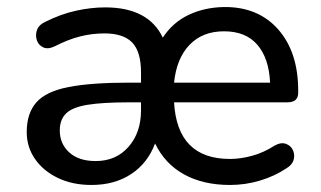

<svg xmlns="http://www.w3.org/2000/svg" viewBox="-20 -517 913 546"><path d="M240 9Q186 9 144.5 -11Q103 -31 79.5 -65Q56 -99 56 -141Q56 -195 83.5 -226Q111 -257 175 -269.5Q239 -282 348 -282H381V-311Q381 -370 356 -396Q331 -422 277 -422Q242 -422 208 -413.5Q174 -405 135 -385Q116 -376 102.5 -382.5Q89 -389 84.5 -403.5Q80 -418 85.5 -432.5Q91 -447 109 -455Q153 -477 196 -486.5Q239 -496 279 -496Q402 -496 443 -410Q471 -453 516 -474.5Q561 -496 617 -497Q714 -498 771 -433.5Q828 -369 828 -259V-253Q828 -226 797 -226H475Q484 -65 634 -65Q664 -65 697 -74Q730 -83 761 -103Q779 -113 793 -108Q807 -103 813 -90Q819 -77 815 -62.5Q811 -48 794 -38Q761 -16 719.5 -3.5Q678 9 634 9Q558 9 503.5 -21Q449 -51 421 -109Q400 -53 353 -22Q306 9 240 9ZM475 -282H748Q745 -351 712 -389.5Q679 -428 617 -428Q556 -428 519 -389.5Q482 -351 475 -282ZM381 -226H348Q272 -226 229 -219Q186 -212 168 -194.5Q150 -177 150 -146Q150 -108 177 -83.5Q204 -59 252 -59Q310 -59 345.5 -99.5Q381 -140 381 -203Z"/></svg>

Font: Chiron GoRound TC
Style: Regular
Weight: 400
Designer: Ryoko NISHIZUKA 西塚涼子 (kana, bopomofo & ideographs); Paul D. Hunt (Latin, Greek & Cyrillic); Sandoll Communications 산돌커뮤니
Foundry: Adobe
Version: Version 1.000;hotconv 1.1.1;makeotfexe 2.6.0